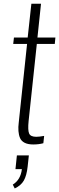

<svg xmlns="http://www.w3.org/2000/svg" viewBox="-20 -783 323 1049"><path d="M60.5 246.6 49.8 225.6Q92.8 199.2 99.6 141.1H64.5L72.3 65.9H137.7L130.9 128.4Q125.5 176.8 110.1 203.6Q94.7 230.5 60.5 246.6ZM162.1 6.3Q132.8 6.3 114.7 -2.9Q96.7 -12.2 89.6 -28.6Q82.5 -44.9 80.8 -66.9Q79.1 -88.9 82.5 -114.3L127.9 -543H52.2L56.2 -578.1H131.3L151.4 -762.7H204.1L184.6 -578.1H282.7L279.3 -543H181.2L136.2 -120.6Q131.3 -71.3 139.2 -53.5Q147 -35.6 178.2 -35.6Q193.8 -35.6 221.2 -40.5L216.8 -0.5Q191.9 6.3 162.1 6.3Z"/></svg>

Font: Oswald
Style: Extra-Light
Weight: 200
Designer: Vernon Adams
Foundry: Vernon Adams
Version: 3.0; ttfautohint (v0.94.23-7a4d-dirty) -l 8 -r 50 -G 200 -x 